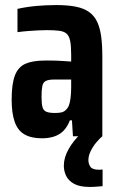

<svg xmlns="http://www.w3.org/2000/svg" viewBox="-20 -538 469 758"><path d="M146 8Q103 8 76.5 -7.5Q50 -23 38 -57Q26 -91 26 -145Q26 -207 39 -240.5Q52 -274 81 -286.5Q110 -299 158 -299Q168 -299 179.5 -299Q191 -299 204 -298.5Q217 -298 231 -297Q245 -296 261 -295V-322Q261 -357 257 -376.5Q253 -396 243 -405Q233 -414 214 -416.5Q195 -419 165 -419Q148 -419 129.5 -418Q111 -417 91 -415.5Q71 -414 49 -411V-503Q85 -511 123.5 -514.5Q162 -518 202 -518Q248 -518 280 -511.5Q312 -505 332.5 -490Q353 -475 364 -451Q375 -427 379.5 -393.5Q384 -360 384 -314V0H268L264 -63H256Q246 -37 230.5 -21.5Q215 -6 193.5 1Q172 8 146 8ZM197 -92Q211 -92 221 -94Q231 -96 238.5 -102.5Q246 -109 251 -119Q256 -131 258.5 -150.5Q261 -170 261 -194V-224H194Q172 -224 161 -218.5Q150 -213 147 -198Q144 -183 144 -156Q144 -130 147.5 -116Q151 -102 162.5 -97Q174 -92 197 -92ZM334 200Q295 200 273 188Q251 176 241.5 157Q232 138 232 116Q232 84 251 50.5Q270 17 299 -10L384 0Q373 9 360 24.5Q347 40 338 58.5Q329 77 329 94Q329 109 337 120.5Q345 132 370 132Q372 132 376.5 132Q381 132 385 131V197Q371 198 360.5 199Q350 200 334 200Z"/></svg>

Font: Saira Condensed
Style: Bold
Weight: 700
Width: 3
Designer: Hector Gatti with collaboration of the Omnibus-Type team
Foundry: Omnibus-Type
Version: Version 1.101